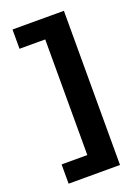

<svg xmlns="http://www.w3.org/2000/svg" viewBox="-137 -678 597 826"><g transform="rotate(-20 162.0 -265.0)"><path d="M58.8 -617.6V-588.2H29.4V-617.6ZM88.2 -617.6V-588.2H58.8V-617.6ZM117.6 -617.6V-588.2H88.2V-617.6ZM147.1 -617.6V-588.2H117.6V-617.6ZM176.5 -617.6V-588.2H147.1V-617.6ZM205.9 -617.6V-588.2H176.5V-617.6ZM235.3 -617.6V-588.2H205.9V-617.6ZM264.7 -617.6V-588.2H235.3V-617.6ZM264.7 -588.2V-558.8H235.3V-588.2ZM235.3 -588.2V-558.8H205.9V-588.2ZM205.9 -588.2V-558.8H176.5V-588.2ZM176.5 -588.2V-558.8H147.1V-588.2ZM147.1 -588.2V-558.8H117.6V-588.2ZM117.6 -588.2V-558.8H88.2V-588.2ZM88.2 -588.2V-558.8H58.8V-588.2ZM58.8 -588.2V-558.8H29.4V-588.2ZM58.8 -558.8V-529.4H29.4V-558.8ZM88.2 -558.8V-529.4H58.8V-558.8ZM117.6 -558.8V-529.4H88.2V-558.8ZM147.1 -558.8V-529.4H117.6V-558.8ZM176.5 -558.8V-529.4H147.1V-558.8ZM205.9 -558.8V-529.4H176.5V-558.8ZM235.3 -558.8V-529.4H205.9V-558.8ZM235.3 -529.4V-500H205.9V-529.4ZM264.7 -529.4V-500H235.3V-529.4ZM264.7 -558.8V-529.4H235.3V-558.8ZM264.7 -500V-470.6H235.3V-500ZM264.7 -470.6V-441.2H235.3V-470.6ZM235.3 -470.6V-441.2H205.9V-470.6ZM235.3 -441.2V-411.8H205.9V-441.2ZM205.9 -441.2V-411.8H176.5V-441.2ZM205.9 -470.6V-441.2H176.5V-470.6ZM176.5 -470.6V-441.2H147.1V-470.6ZM176.5 -500V-470.6H147.1V-500ZM176.5 -529.4V-500H147.1V-529.4ZM205.9 -529.4V-500H176.5V-529.4ZM235.3 -500V-470.6H205.9V-500ZM205.9 -500V-470.6H176.5V-500ZM264.7 -411.8V-382.4H235.3V-411.8ZM264.7 -382.4V-352.9H235.3V-382.4ZM264.7 -352.9V-323.5H235.3V-352.9ZM264.7 -323.5V-294.1H235.3V-323.5ZM264.7 -441.2V-411.8H235.3V-441.2ZM176.5 -441.2V-411.8H147.1V-441.2ZM176.5 -411.8V-382.4H147.1V-411.8ZM176.5 -382.4V-352.9H147.1V-382.4ZM176.5 -352.9V-323.5H147.1V-352.9ZM176.5 -323.5V-294.1H147.1V-323.5ZM176.5 -294.1V-264.7H147.1V-294.1ZM205.9 -294.1V-264.7H176.5V-294.1ZM235.3 -294.1V-264.7H205.9V-294.1ZM264.7 -294.1V-264.7H235.3V-294.1ZM235.3 -382.4V-352.9H205.9V-382.4ZM235.3 -411.8V-382.4H205.9V-411.8ZM205.9 -411.8V-382.4H176.5V-411.8ZM205.9 -382.4V-352.9H176.5V-382.4ZM205.9 -352.9V-323.5H176.5V-352.9ZM205.9 -323.5V-294.1H176.5V-323.5ZM235.3 -323.5V-294.1H205.9V-323.5ZM235.3 -352.9V-323.5H205.9V-352.9ZM264.7 -264.7V-235.3H235.3V-264.7ZM235.3 -264.7V-235.3H205.9V-264.7ZM205.9 -264.7V-235.3H176.5V-264.7ZM176.5 -235.3V-205.9H147.1V-235.3ZM176.5 -205.9V-176.5H147.1V-205.9ZM176.5 -176.5V-147.1H147.1V-176.5ZM176.5 -264.7V-235.3H147.1V-264.7ZM176.5 -147.1V-117.6H147.1V-147.1ZM176.5 -117.6V-88.2H147.1V-117.6ZM176.5 -88.2V-58.8H147.1V-88.2ZM205.9 -88.2V-58.8H176.5V-88.2ZM235.3 -88.2V-58.8H205.9V-88.2ZM264.7 -88.2V-58.8H235.3V-88.2ZM264.7 -117.6V-88.2H235.3V-117.6ZM264.7 -147.1V-117.6H235.3V-147.1ZM264.7 -176.5V-147.1H235.3V-176.5ZM264.7 -205.9V-176.5H235.3V-205.9ZM264.7 -235.3V-205.9H235.3V-235.3ZM235.3 -235.3V-205.9H205.9V-235.3ZM205.9 -235.3V-205.9H176.5V-235.3ZM205.9 -205.9V-176.5H176.5V-205.9ZM205.9 -176.5V-147.1H176.5V-176.5ZM205.9 -147.1V-117.6H176.5V-147.1ZM205.9 -117.6V-88.2H176.5V-117.6ZM235.3 -117.6V-88.2H205.9V-117.6ZM235.3 -147.1V-117.6H205.9V-147.1ZM235.3 -176.5V-147.1H205.9V-176.5ZM235.3 -205.9V-176.5H205.9V-205.9ZM264.7 -58.8V-29.4H235.3V-58.8ZM235.3 -58.8V-29.4H205.9V-58.8ZM205.9 -58.8V-29.4H176.5V-58.8ZM176.5 -58.8V-29.4H147.1V-58.8ZM176.5 -29.4V0H147.1V-29.4ZM176.5 0V29.4H147.1V0ZM205.9 0V29.4H176.5V0ZM205.9 29.4V58.8H176.5V29.4ZM235.3 29.4V58.8H205.9V29.4ZM264.7 29.4V58.8H235.3V29.4ZM264.7 0V29.4H235.3V0ZM264.7 -29.4V0H235.3V-29.4ZM235.3 -29.4V0H205.9V-29.4ZM205.9 -29.4V0H176.5V-29.4ZM235.3 0V29.4H205.9V0ZM264.7 58.8V88.2H235.3V58.8ZM235.3 58.8V88.2H205.9V58.8ZM205.9 58.8V88.2H176.5V58.8ZM176.5 58.8V88.2H147.1V58.8ZM147.1 58.8V88.2H117.6V58.8ZM117.6 58.8V88.2H88.2V58.8ZM88.2 58.8V88.2H58.8V58.8ZM58.8 58.8V88.2H29.4V58.8ZM58.8 29.4V58.8H29.4V29.4ZM58.8 0V29.4H29.4V0ZM88.2 0V29.4H58.8V0ZM117.6 0V29.4H88.2V0ZM147.1 0V29.4H117.6V0ZM176.5 29.4V58.8H147.1V29.4ZM147.1 29.4V58.8H117.6V29.4ZM117.6 29.4V58.8H88.2V29.4ZM88.2 29.4V58.8H58.8V29.4Z"/></g></svg>

Font: Jersey 20
Style: Regular
Weight: 400
Designer: Sarah Cadigan-Fried
Version: Version 1.000; ttfautohint (v1.8.4.7-5d5b)